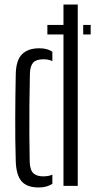

<svg xmlns="http://www.w3.org/2000/svg" viewBox="-20 -820 434 847"><path d="M189 -668V-710H284V-668ZM347 -668V-710H380V-668ZM49.5 -109Q48 -154 47.5 -203.5Q47 -253 47.2 -303.2Q47.5 -353.5 48 -401.2Q48.5 -449 49.5 -491Q50.5 -554.5 77.2 -580.8Q104 -607 153 -607Q171.5 -607 185.8 -603.2Q200 -599.5 211 -592V-550.5Q193.5 -558.5 171.5 -558.5Q140 -558.5 126.5 -543.8Q113 -529 112 -496Q110.5 -431 109.8 -360.8Q109 -290.5 109.5 -225Q110 -159.5 111 -108.5Q112 -70.5 126.8 -56.2Q141.5 -42 170.5 -42Q194.5 -42 211 -49.5V-9Q199 -1.5 184.5 2.8Q170 7 151 7Q99 7 75.2 -20.2Q51.5 -47.5 49.5 -109ZM260 0V-800H323V0Z"/></svg>

Font: Big Shoulders Stencil Text Thin Light
Style: Regular
Weight: 300
Version: Version 2.001